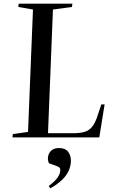

<svg xmlns="http://www.w3.org/2000/svg" viewBox="-20 -750 629 1048"><path d="M50 -18 133 -30 160 -698 80 -712 82 -730H375L373 -712L269 -698L242 -23H383Q418 -23 442.5 -30.5Q467 -38 484 -59.5Q501 -81 514 -123L533 -180H551L522 0H48ZM255 278 246 265Q281 239 295 218Q309 197 309 178Q309 170 305.5 165.5Q302 161 291 157L247 141Q239 123 242.5 103.5Q246 84 261 71Q276 58 302 58Q336 58 351.5 78Q367 98 367 126Q367 170 340 207.5Q313 245 255 278Z"/></svg>

Font: Literata 72pt Medium
Style: Italic
Weight: 500
Italic angle: -2°
Designer: Latin by Veronika Burian and Jose Scaglione. Greek by Irene Vlachou. Cyrillic by Vera Evstafieva
Foundry: TypeTogether
Version: Version 3.002